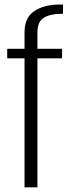

<svg xmlns="http://www.w3.org/2000/svg" viewBox="-20 -806 320 826"><path d="M85.5 0H141V-555H247V-596H141V-666Q141 -713.5 169 -730Q197 -746.5 242 -746.5H251V-786.5H238Q169.5 -786.5 127.5 -758.2Q85.5 -730 85.5 -667V-596H11V-555H85.5Z"/></svg>

Font: Anybody Condensed Light
Style: Regular
Weight: 300
Width: 3
Designer: Tyler Finck
Foundry: Etcetera Type Company
Version: Version 1.113;gftools[0.9.25]